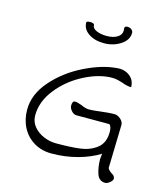

<svg xmlns="http://www.w3.org/2000/svg" viewBox="-119 -835 865 996"><g transform="rotate(15 313.5 -337.0)"><path d="M482 -44 485 -73Q436 -42 369.5 -24Q303 -6 230 -6Q177 -6 136 -30.5Q95 -55 72.5 -97.5Q50 -140 50 -194Q50 -276 114 -349.5Q178 -423 271.5 -469.5Q365 -516 445 -522Q485 -526 513 -504.5Q541 -483 541 -445Q520 -445 491 -456Q487 -457 470 -462Q453 -467 435 -467Q364 -467 284.5 -426Q205 -385 151.5 -317.5Q98 -250 98 -176Q98 -141 119.5 -115.5Q141 -90 173.5 -76.5Q206 -63 239 -63Q318 -63 369 -69.5Q420 -76 457 -104.5Q494 -133 494 -192Q494 -220 482 -231H304Q290 -231 277.5 -245Q265 -259 265 -273Q265 -298 280 -298Q292 -298 318 -288Q342 -277 359 -277Q381 -277 427 -283Q435 -284 456 -286Q477 -288 494 -288Q511 -288 527.5 -273.5Q544 -259 543 -241L537 -10Q544 4 561 14Q567 17 571 21.5Q575 26 576 31Q581 42 566 55.5Q551 69 539 69Q505 69 493.5 33.5Q482 -2 482 -44ZM229 -710Q230 -717 250 -717Q258 -717 264.5 -714.5Q271 -712 271 -708Q271 -689 294 -679Q317 -669 349 -669Q384 -669 406 -682.5Q428 -696 428 -719Q428 -725 427 -728V-732Q427 -743 442 -743Q456 -743 464.5 -735.5Q473 -728 473 -718Q473 -680 434 -654.5Q395 -629 345 -629Q295 -629 262 -651.5Q229 -674 229 -710Z"/></g></svg>

Font: Indie Flower
Style: Regular
Weight: 400
Designer: Kimberly Geswein
Foundry: Kimberly Geswein
Version: Version 2.000